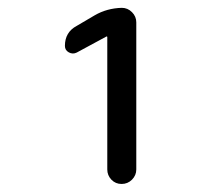

<svg xmlns="http://www.w3.org/2000/svg" viewBox="-20 -750 540 478"><path d="M170.9 -619.1Q161.1 -614.3 151.4 -619.6Q141.6 -625 141.6 -635.7Q141.6 -669.9 170.9 -685.5L215.8 -711.9Q246.1 -729.5 283.2 -730.5Q297.9 -730.5 308.6 -719.7Q319.3 -709 319.3 -694.3V-328.1Q319.3 -313.5 308.6 -302.7Q297.9 -292 282.7 -292Q267.6 -292 257.3 -302.7Q247.1 -313.5 247.1 -328.1V-658.2L246.1 -659.2H245.1Z"/></svg>

Font: Rounded Mgen+ 2m medium
Style: Regular
Weight: 500
Designer: [Source Han Sans]
Ryoko NISHIZUKA  (kana & ideographs); Paul D. Hunt (Latin, Greek & Cyrillic); Wenlong ZHANG  (bopomofo
Version: Version 1.059.20150602